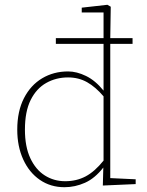

<svg xmlns="http://www.w3.org/2000/svg" viewBox="-20 -768 615 801"><path d="M84 -227Q84 -156 106.5 -108Q129 -60 167 -36Q205 -12 252 -12Q299 -12 337 -32Q375 -52 412 -98V-366Q379 -405 343.5 -425Q308 -445 264 -445Q214 -445 173 -422Q132 -399 108 -351Q84 -303 84 -227ZM546 0 409 6 411 -69Q376 -24 334.5 -5.5Q293 13 249 13Q191 13 146.5 -17.5Q102 -48 77 -102.5Q52 -157 52 -227Q52 -304 80 -358.5Q108 -413 156 -441.5Q204 -470 264 -470Q300 -470 339 -451Q378 -432 412 -390V-585H213V-609H412V-716H321V-736L428 -748L442 -740L440 -609H533V-585H440V-25L546 -20Z"/></svg>

Font: Source Serif 4 ExtraLight
Style: Regular
Weight: 200
Designer: Frank Grießhammer
Foundry: Adobe
Version: Version 4.005;hotconv 1.1.0;makeotfexe 2.6.0